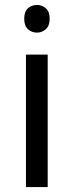

<svg xmlns="http://www.w3.org/2000/svg" viewBox="-20 -757 298 777"><path d="M173 -536V0H85V-536ZM130 -737Q150 -737 165.5 -723.5Q181 -710 181 -681Q181 -653 165.5 -639Q150 -625 130 -625Q108 -625 93 -639Q78 -653 78 -681Q78 -710 93 -723.5Q108 -737 130 -737Z"/></svg>

Font: utamil05
Style: Book
Weight: 400
Designer: Jelle Bosma - Monotype Design Team
Foundry: Monotype Imaging Inc.
Version: Version 2.003